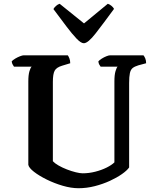

<svg xmlns="http://www.w3.org/2000/svg" viewBox="-20 -997 826 1017"><path d="M396 0Q357 0 312.5 -13Q268 -26 227.5 -46Q187 -66 160 -87Q133 -108 130 -124V-566Q130 -600 136 -620Q142 -640 148 -644H54Q51 -649 47 -655.5Q43 -662 42 -672Q48 -679 60.5 -686.5Q73 -694 86 -699Q99 -704 105 -704H339Q343 -699 347.5 -688Q352 -677 352 -662L309 -649Q279 -640 269.5 -622.5Q260 -605 260 -563V-143Q270 -132 290 -120.5Q310 -109 334.5 -99.5Q359 -90 381.5 -84.5Q404 -79 418 -79Q451 -79 484.5 -87.5Q518 -96 545 -109.5Q572 -123 586 -137V-566Q586 -601 592 -620.5Q598 -640 603 -644H513Q509 -649 505.5 -655.5Q502 -662 501 -672Q507 -679 519 -686.5Q531 -694 543.5 -699Q556 -704 563 -704H740Q745 -698 749.5 -687.5Q754 -677 754 -662L713 -651Q693 -645 682.5 -636.5Q672 -628 668 -609.5Q664 -591 664 -557V-110Q653 -94 626 -75Q599 -56 562 -39Q525 -22 482 -11Q439 0 396 0ZM424 -768Q409 -768 385.5 -792.5Q362 -817 331.5 -857.5Q301 -898 263 -949Q267 -957 276.5 -965.5Q286 -974 296 -977L425 -873L551 -977Q561 -974 570.5 -966Q580 -958 584 -950Q527 -872 486.5 -820Q446 -768 424 -768Z"/></svg>

Font: Texturina SemiBold
Style: Regular
Weight: 600
Designer: Guillermo Torres Carreño
Foundry: Omnibus-Type
Version: Version 1.002; ttfautohint (v1.8.3)